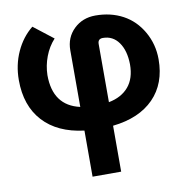

<svg xmlns="http://www.w3.org/2000/svg" viewBox="-84 -618 915 933"><g transform="rotate(-10 373.0 -151.5)"><path d="M297.9 5.9Q167 -10.3 96.7 -87.2Q26.4 -164.1 26.4 -290.5Q26.4 -365.7 55.7 -429.9Q85 -494.1 136.2 -535.2L232.9 -460Q202.1 -426.3 185.3 -381.8Q168.5 -337.4 167.5 -290.5Q167.5 -140.1 297.9 -110.8V-390.1Q297.9 -453.1 340.6 -494.4Q383.3 -535.6 446.8 -535.6Q522.5 -535.6 582 -503.7Q641.6 -471.7 677.2 -409.4Q712.9 -347.2 712.9 -272.9Q712.9 -153.3 641.4 -80.3Q569.8 -7.3 439 6.8V233.4H297.9ZM439 -109.4Q502.4 -121.6 537.1 -162.6Q571.8 -203.6 571.8 -272.9Q570.8 -340.8 542 -381.3Q513.2 -421.9 463.9 -421.9Q439 -421.9 439 -396.5Z"/></g></svg>

Font: RobotoInd
Style: Bold
Weight: 700
Designer: Google
Version: Version 2.001150; 2014